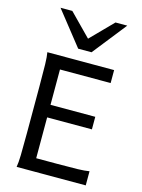

<svg xmlns="http://www.w3.org/2000/svg" viewBox="-143 -1072 852 1153"><g transform="rotate(15 283.0 -495.5)"><path d="M456.5 -412.6V-334.5H178.2V-80.6H307.1Q391.6 -80.6 436.3 -81.8Q481 -83 507.8 -87.9V0H78.1Q83 -26.4 84.2 -73.7Q85.4 -121.1 85.4 -212.4V-500.5Q85.4 -591.8 84.2 -639.2Q83 -686.5 78.1 -712.9H493.2V-632.3H178.2V-412.6ZM158.7 -991.2 293 -854.5 427.2 -991.2H500.5L334.5 -781.2H251.5L85.4 -991.2Z"/></g></svg>

Font: Lesson One
Style: Regular
Weight: 400
Designer: But Ko, Victor Gaultney, Annie Olsen, Julie Remington, Don Collingsworth, Eric Hays, Becca Hirsbrunner
Version: Version 1.100